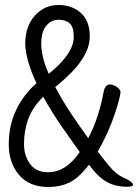

<svg xmlns="http://www.w3.org/2000/svg" viewBox="-20 -731 552 768"><path d="M336 -72Q293 -17 256 0Q219 17 174 17Q97 17 56 -31.5Q15 -80 15 -153Q15 -230 45 -292Q75 -354 126 -398Q105 -442 93 -484Q81 -526 81 -557Q81 -625 119 -668Q157 -711 214 -711Q268 -711 303.5 -679Q339 -647 339 -587Q339 -548 319 -511.5Q299 -475 267.5 -443Q236 -411 201 -383Q230 -328 264.5 -276.5Q299 -225 333 -178Q356 -222 371.5 -271Q387 -320 394 -361Q396 -374 402 -383.5Q408 -393 420 -393Q429 -393 441 -387Q462 -375 462 -362Q462 -354 455.5 -329Q449 -304 437 -269Q425 -234 408 -196.5Q391 -159 371 -125Q392 -97 418 -65.5Q444 -34 473 -21Q490 -14 501 -6Q512 2 512 8Q512 16 488 16Q443 16 408.5 -2.5Q374 -21 336 -72ZM175 -436Q220 -471 247.5 -509.5Q275 -548 275 -583Q275 -623 259 -637.5Q243 -652 214 -652Q185 -652 165 -628Q145 -604 145 -556Q145 -533 152 -502Q159 -471 175 -436ZM299 -123Q265 -170 226.5 -225.5Q188 -281 153 -344Q111 -303 93.5 -256Q76 -209 76 -155Q76 -109 100 -75.5Q124 -42 172 -42Q244 -42 299 -123Z"/></svg>

Font: Moon Stars Kai T HW
Style: Regular
Weight: 400
Designer: GuiWonder
Version: Version 1.101